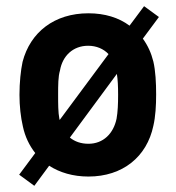

<svg xmlns="http://www.w3.org/2000/svg" viewBox="-20 -563 570 621"><path d="M91 38 139 -27C173 -5 216 8 266 8C377 8 455 -56 476 -156C483 -186 485 -222 485 -258C485 -295 483 -334 476 -364C469 -392 458 -416 442 -438L494 -508L446 -543L399 -480C364 -506 319 -520 266 -520C156 -520 78 -459 53 -363C47 -335 43 -296 43 -256C43 -220 47 -184 54 -154C61 -121 75 -92 94 -68L42 2ZM168 -256C168 -288 168 -315 174 -335C182 -382 216 -415 265 -415C292 -415 315 -405 331 -388L173 -175L172 -179C168 -200 168 -227 168 -256ZM206 -118 358 -324C361 -306 362 -283 362 -256C362 -228 361 -201 357 -179C347 -131 314 -98 266 -98C242 -98 222 -105 206 -118Z"/></svg>

Font: Vanilla Cream
Style: Bold
Weight: 700
Designer: Jeremy Tribby, Jinavaṁso
Foundry: Tribby Type
Version: Version 1.422;Glyphs 3.1.2 (3151)